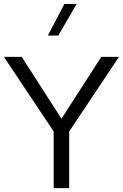

<svg xmlns="http://www.w3.org/2000/svg" viewBox="-20 -969 633 989"><path d="M501.9 -676.2 296.6 -357.5 91.7 -676.2H0L256.5 -291.7V0H336.4V-291.7L592.9 -676.2ZM311.7 -948.7 226.6 -785.9H280.3L374.7 -948.7Z"/></svg>

Font: Estedad-FD VF
Style: Regular
Weight: 100
Designer: Amin Abedi
Version: Version 7.3